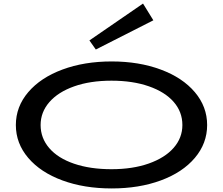

<svg xmlns="http://www.w3.org/2000/svg" viewBox="-20 -1045 1251 1078"><path d="M69 -343Q69 -446 138.5 -527.5Q208 -609 330.5 -654.5Q453 -700 607 -700Q760 -700 882.5 -654.5Q1005 -609 1074 -527.5Q1143 -446 1143 -343Q1143 -240 1074 -158.5Q1005 -77 883 -32Q761 13 607 13Q453 13 330.5 -32Q208 -77 138.5 -158.5Q69 -240 69 -343ZM1004 -343Q1004 -417 955 -473Q906 -529 815.5 -560.5Q725 -592 606 -592Q486 -592 396 -560Q306 -528 257 -471.5Q208 -415 208 -343Q208 -270 256.5 -213.5Q305 -157 395.5 -126Q486 -95 606 -95Q725 -95 815.5 -127Q906 -159 955 -215Q1004 -271 1004 -343ZM518 -767 841 -931 783 -1025 482 -818Z"/></svg>

Font: BioRhyme Expanded
Style: Bold
Weight: 700
Width: 7
Designer: Aoife Mooney
Foundry: Aoife Mooney Type
Version: Version 1.000